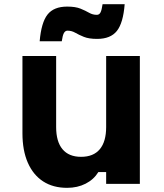

<svg xmlns="http://www.w3.org/2000/svg" viewBox="-20 -884 790 923"><path d="M652.3 -614.9V0H490.3V-56.9H452.9Q430.8 -21 391.6 -1Q352.3 19 302.6 19Q235.1 19 187.2 -12.1Q139.3 -43.3 113.6 -102.1Q87.9 -160.9 87.9 -243.3V-614.9H249.9V-273.3Q249.9 -203.2 280.4 -166.7Q310.9 -130.1 369.7 -130.1Q429.4 -130.1 459.8 -166.7Q490.3 -203.2 490.3 -273.3V-614.9ZM170.7 -685.5Q178.4 -775.9 208.5 -814.1Q238.6 -852.3 303 -852.3Q343 -852.3 367.1 -842.4Q391.3 -832.5 408.4 -822.6Q425.5 -812.7 445.5 -812.7Q457.3 -812.7 463.2 -824.3Q469.1 -835.8 473.1 -863.8H579.3Q572.3 -773.7 541.9 -735.3Q511.4 -697 447 -697Q407 -697 382.9 -706.9Q358.7 -716.8 341.6 -726.7Q324.5 -736.6 304.5 -736.6Q293.7 -736.6 287.3 -725.2Q280.9 -713.8 276.9 -685.5Z"/></svg>

Font: Martian Mono SemiExpanded
Style: Regular
Weight: 400
Width: 6
Monospace: yes
Designer: Roman Shamin
Foundry: Evil Martians
Version: Version 1.000